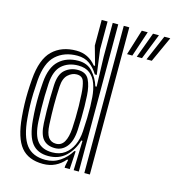

<svg xmlns="http://www.w3.org/2000/svg" viewBox="-118 -899 918 1008"><g transform="rotate(15 341.5 -395.0)"><path d="M460 0H430V-800H460ZM400 0H372L377 -160.5L370.2 -160.8Q354.8 -107.2 317.5 -72.2Q280.2 -37.2 222.5 -37.2Q164.8 -37.2 134.6 -74.8Q104.5 -112.2 97 -198.8Q93.8 -235.2 92.8 -267.9Q91.8 -300.5 92.8 -333.5Q93.8 -366.5 96.8 -404.5Q103.2 -486.5 143.8 -523.9Q184.2 -561.2 248.5 -561.2Q297 -561.2 326.2 -528.8Q355.5 -496.2 368 -454.5H375L370 -615V-800H400ZM238.2 -61Q278.2 -61 305.8 -80.9Q333.2 -100.8 348.5 -134.5Q363.8 -168.2 366.2 -210Q368.8 -249.5 369.6 -283.1Q370.5 -316.8 369.9 -345Q369.2 -373.2 367.2 -396.2Q364 -435.8 352.4 -467.6Q340.8 -499.5 317.1 -518.2Q293.5 -537 253.8 -537Q201 -537 166.1 -506.5Q131.2 -476 127 -404Q125 -369.8 124.4 -337.4Q123.8 -305 124.4 -271.2Q125 -237.5 127 -199.5Q131 -125.2 157.8 -93.1Q184.5 -61 238.2 -61ZM246 -86.2Q204.5 -86.2 182.1 -111.6Q159.8 -137 156.8 -199Q155.2 -233 154.6 -265.4Q154 -297.8 154.6 -331.6Q155.2 -365.5 156.8 -403.8Q159.5 -464.8 188.9 -489.5Q218.2 -514.2 258 -514.2Q302.8 -514.2 319.1 -480.8Q335.5 -447.2 338.2 -397Q340 -368.8 340.5 -338.1Q341 -307.5 340.4 -275.2Q339.8 -243 338 -210Q334.8 -148 309.5 -117.1Q284.2 -86.2 246 -86.2ZM246 -110Q274.8 -110 289.9 -135.9Q305 -161.8 308.2 -210Q310 -235.5 310.6 -267.4Q311.2 -299.2 310.8 -332.8Q310.2 -366.2 308.2 -397Q305.8 -439 297.1 -464.5Q288.5 -490 258 -490Q233 -490 211.1 -469.9Q189.2 -449.8 186.8 -405Q183.8 -351.5 183.9 -303.4Q184 -255.2 186.8 -198.5Q189.2 -151.2 204 -130.6Q218.8 -110 246 -110ZM207.2 10Q127.5 10 87.2 -38.9Q47 -87.8 37.2 -199Q34 -235.8 33 -268.6Q32 -301.5 33.1 -334.6Q34.2 -367.8 37.2 -405.2Q46 -515.2 94.9 -562.6Q143.8 -610 224 -610Q257.5 -610 284.2 -596.8Q311 -583.5 331.5 -558H338.8L310 -660.5V-800H342V-647.5L359.8 -514.2L349 -514.5Q330 -546.5 302.8 -566.1Q275.5 -585.8 236 -585.8Q165.2 -585.8 119.9 -544.5Q74.5 -503.2 67 -404.8Q64.2 -367.5 63.1 -333.9Q62 -300.2 63 -267.6Q64 -235 67 -200.2Q75.2 -103 109.5 -58.4Q143.8 -13.8 214 -13.8Q257.2 -13.8 292.1 -37.1Q327 -60.5 349.8 -98.2H356.5L350.5 0H323V-9.2L330.2 -44.8H324.2Q302 -18.2 272.5 -4.1Q243 10 207.2 10ZM590.8 -661 650.5 -800H682.8L619.5 -661ZM485 -661 528 -800H560.2L513.8 -661ZM537.8 -661 589 -800H621.2L566.2 -661Z"/></g></svg>

Font: Big Shoulders Inline Display Thin Black
Style: Regular
Weight: 900
Version: Version 2.002